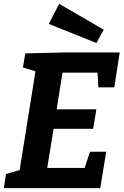

<svg xmlns="http://www.w3.org/2000/svg" viewBox="-21 -976 641 996"><path d="M489 -523 485 -599H303L273 -409H479L462 -308H257L224 -105H418L446 -189H530L499 0H-1L10 -73L81 -94L163 -606L98 -626L110 -699L317 -704H600L572 -523ZM517 -822 479 -753 232 -852 286 -956Z"/></svg>

Font: Bitter Pro
Style: Bold Italic
Weight: 700
Italic angle: -9°
Designer: Sol Matas, and Bitter project Authors
Foundry: Sol Matas
Version: Version 1.010